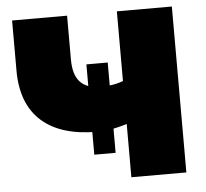

<svg xmlns="http://www.w3.org/2000/svg" viewBox="-51 -754 866 807"><g transform="rotate(-5 382.5 -350.0)"><path d="M324 -108V-489H414V-108ZM502 -235Q457 -219 418.5 -211Q380 -203 344 -203Q190 -203 109.5 -276Q29 -349 29 -489V-700H261V-515Q261 -451 289 -420.5Q317 -390 374 -390Q413 -390 444 -397.5Q475 -405 496 -419ZM471 0V-700H703V0Z"/></g></svg>

Font: MOST Montserrat Black
Style: Regular
Weight: 900
Designer: Julieta Ulanovsky
Foundry: Julieta Ulanovsky
Version: Version 8.000;March 11, 2024;FontCreator 15.0.0.2926 64-bit